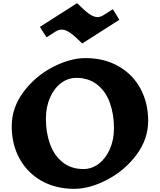

<svg xmlns="http://www.w3.org/2000/svg" viewBox="-20 -1173 1010 1213"><path d="M916 -410Q916 -293 841.5 -194Q767 -95 657 -37.5Q547 20 449 20Q332 20 242.5 -30.5Q153 -81 103.5 -171Q54 -261 54 -375Q54 -492 128 -591.5Q202 -691 312 -748.5Q422 -806 520 -806Q638 -806 728 -755Q818 -704 867 -614Q916 -524 916 -410ZM270 -423Q270 -335 296 -263Q322 -191 375.5 -148Q429 -105 507 -105Q560 -105 604 -138.5Q648 -172 674 -231Q700 -290 700 -363Q700 -451 674 -523.5Q648 -596 594 -638.5Q540 -681 462 -681Q409 -681 365 -647.5Q321 -614 295.5 -555Q270 -496 270 -423ZM596 -1065Q615 -1065 637 -1079L693 -1115L734 -1048L499 -898Q452 -946 423 -966Q394 -986 370 -986Q351 -986 328 -972L274 -937L232 -1003L467 -1153Q514 -1106 543 -1085.5Q572 -1065 596 -1065Z"/></svg>

Font: Inknut Antiqua ExtraBold
Style: Regular
Weight: 800
Designer: Claus Eggers Sørensen
Foundry: Claus Eggers Sørensen
Version: Version 1.003; ttfautohint (v1.8.2) -l 8 -r 50 -G 200 -x 14 